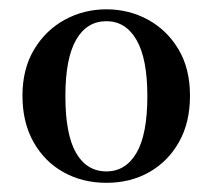

<svg xmlns="http://www.w3.org/2000/svg" viewBox="-20 -853 456 412"><path d="M208.4 -460.7Q157.2 -460.7 116.4 -483.4Q75.6 -506.1 51.9 -548.2Q28.2 -590.4 28.2 -647.7Q28.2 -705 53.1 -746.7Q78.1 -788.4 119.1 -810.7Q160.1 -833 208.4 -833Q256.7 -833 297.6 -810.7Q338.5 -788.4 363.1 -747Q387.7 -705.7 387.7 -647.7Q387.7 -589.7 363.9 -547.9Q340.2 -506.1 299.9 -483.4Q259.6 -460.7 208.4 -460.7ZM208.4 -485.2Q249.6 -485.2 272.9 -524.9Q296.2 -564.7 296.2 -646.7Q296.2 -727.3 272.9 -767.4Q249.6 -807.5 208.4 -807.5Q166.2 -807.5 143.2 -767.4Q120.3 -727.3 120.3 -646.7Q120.3 -564.7 143.2 -524.9Q166.2 -485.2 208.4 -485.2Z"/></svg>

Font: Noto Serif SC
Style: Regular
Weight: 200
Designer: Ryoko NISHIZUKA 西塚涼子 (kana & ideographs); Frank Grießhammer (Latin, Greek & Cyrillic); Wenlong ZHANG 张文龙 (bopomofo); San
Foundry: Adobe
Version: Version 2.001;hotconv 1.1.0;makeotfexe 2.6.0